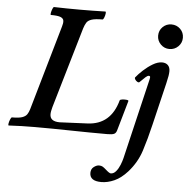

<svg xmlns="http://www.w3.org/2000/svg" viewBox="-73 -728 1039 1058"><g transform="rotate(5 446.5 -199.0)"><path d="M-9 4Q-13 4 -11 -7.5Q-9 -19 -4 -30.5Q1 -42 5 -42Q43 -42 61.5 -48.5Q80 -55 88 -67Q96 -79 101 -96L236 -565Q242 -584 240.5 -597Q239 -610 223.5 -616.5Q208 -623 170 -623Q166 -623 168 -634Q170 -645 174.5 -656.5Q179 -668 183 -668Q218 -667 254 -666.5Q290 -666 325 -666Q361 -666 396.5 -666.5Q432 -667 467 -668Q471 -668 469.5 -656.5Q468 -645 463.5 -634Q459 -623 455 -623Q415 -623 395 -616.5Q375 -610 367 -597Q359 -584 353 -565L222 -118Q219 -107 217 -96.5Q215 -86 215 -78Q215 -38 269 -38L423 -45Q551 -51 588 -187Q590 -192 602.5 -193.5Q615 -195 626.5 -193.5Q638 -192 636 -187L589 -23Q585 -7 574.5 -1.5Q564 4 537 4Q437 4 336 2Q235 0 134 0Q99 0 63 1Q27 2 -9 4ZM836 -493Q808 -493 788 -513Q768 -533 768 -561Q768 -590 788 -609.5Q808 -629 836 -629Q865 -629 885 -609.5Q905 -590 905 -561Q905 -533 885 -513Q865 -493 836 -493ZM526 270Q462 270 462 225Q462 203 477.5 191.5Q493 180 506 180Q519 180 527 185Q535 190 545 199Q566 218 574 218Q590 218 603 202.5Q616 187 624.5 165.5Q633 144 637 127L742 -316Q743 -321 743.5 -324Q744 -327 744 -329Q744 -336 736 -336Q729 -336 718 -326Q707 -316 688 -297Q684 -293 676 -297.5Q668 -302 663.5 -309.5Q659 -317 662 -321Q677 -340 701 -362Q725 -384 752 -400Q779 -416 803 -416Q823 -416 835 -404.5Q847 -393 847 -371Q847 -360 844.5 -344.5Q842 -329 836 -304L780 -70Q761 11 739.5 77.5Q718 144 670 198Q635 237 598 253.5Q561 270 526 270Z"/></g></svg>

Font: Junicode
Style: Bold Italic
Weight: 700
Italic angle: -11°
Designer: Peter S. Baker
Version: Version 2.100; ttfautohint (v1.8.4)